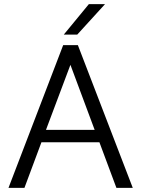

<svg xmlns="http://www.w3.org/2000/svg" viewBox="-20 -907 683 927"><path d="M21 0ZM460 -220H180L98 0H21L285 -689H356L621 0H542ZM437 -280 320 -594 202 -280ZM409 -887H487L353 -740H288Z"/></svg>

Font: Martel Sans Light
Style: Regular
Weight: 300
Designer: Dan Reynolds and Mathieu Réguer
Foundry: Dan Reynolds and Mathieu Réguer
Version: Version 1.002; ttfautohint (v1.1) -l 5 -r 5 -G 72 -x 0 -D la